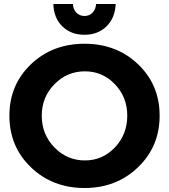

<svg xmlns="http://www.w3.org/2000/svg" viewBox="-20 -930 846 961"><path d="M345 -910Q346 -883 362.5 -866.5Q379 -850 403 -850Q427 -850 443 -866.5Q459 -883 461 -910H559Q556 -840 513 -798Q470 -756 403 -756Q335 -756 292 -798Q249 -840 247 -910ZM27 -351Q27 -505 134.5 -608Q242 -711 403 -711Q564 -711 671.5 -608Q779 -505 779 -351Q779 -197 671 -93Q563 11 403 11Q243 11 135 -92.5Q27 -196 27 -351ZM405 -573Q316 -573 252.5 -508.5Q189 -444 189 -351Q189 -257 252.5 -192Q316 -127 405 -127Q493 -127 555 -192Q617 -257 617 -351Q617 -444 555 -508.5Q493 -573 405 -573Z"/></svg>

Font: Montserrat-Arabic SemiBold
Style: Regular
Weight: 600
Designer: Mohamed Gaber
Foundry: Kief Type Foundry
Version: Version 5.008;PS 005.008;hotconv 1.0.88;makeotf.lib2.5.64775